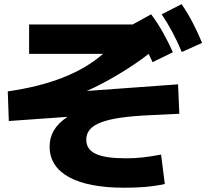

<svg xmlns="http://www.w3.org/2000/svg" viewBox="-20 -836 978 905"><path d="M564.5 48.8C635.7 48.8 694.3 44.9 756.8 31.2L739.3 -107.4C670.9 -94.7 628.9 -89.8 573.2 -89.8C444.3 -89.8 386.7 -116.2 386.7 -177.7C386.7 -250 469.7 -283.2 685.5 -293L825.2 -299.8L819.3 -438.5L388.7 -407.2C480 -446.8 600.1 -518.6 680.7 -582L699.2 -543L794.9 -589.8C763.7 -658.2 733.4 -713.9 692.4 -768.6L605.5 -720.7H117.2V-582H465.8C363.3 -492.7 215.8 -433.6 16.6 -405.3L21.5 -265.6L297.9 -285.2C239.7 -246.1 213.9 -201.2 213.9 -144.5C213.9 -19.5 340.8 48.8 564.5 48.8ZM836.9 -590.8 932.6 -633.8C903.3 -703.1 875 -759.8 835.9 -816.4L742.2 -768.6C780.3 -710.9 808.6 -658.2 836.9 -590.8Z"/></svg>

Font: Pretendard Black
Style: Regular
Weight: 900
Designer: Base glyphs from Inter by Rasmus Andersson; Hangeul glyphs from Noto Sans CJK(Source Han Sans) by Jang Soo-young and Kan
Foundry: Kil Hyung-jin
Version: Version 1.309;Glyphs 3.2 (3225)